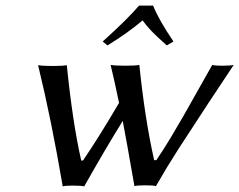

<svg xmlns="http://www.w3.org/2000/svg" viewBox="-20 -665 859 689"><path d="M529.3 -645Q550.8 -591.8 602.5 -516.1L578.6 -502L546.9 -530.8Q535.2 -541.5 519.5 -558.1Q503.9 -574.7 491.7 -591.8Q439.5 -547.4 365.7 -502L348.6 -516.1Q439.5 -598.1 479 -645ZM205.1 3.9Q164.6 -234.4 116.7 -431.2Q132.3 -428.2 168.9 -428.2Q206.1 -428.2 219.7 -431.2Q240.7 -224.1 271.5 -88.9H277.8Q340.3 -181.2 407.2 -295.9Q390.6 -376 377 -432.1Q392.6 -429.2 429.2 -429.2Q466.3 -429.2 480 -432.1Q500 -237.8 533.2 -90.3H541Q564.5 -124.5 592.8 -171.4L640.6 -252.9L693.8 -347.2L741.7 -432.1Q750 -429.2 775.4 -429.2Q809.1 -429.2 818.8 -432.1L730 -298.3L620.1 -129.9Q577.1 -63 539.6 2.9Q531.2 0 499 0Q473.1 0 462.4 2.9Q432.6 -168.5 420.4 -231Q359.9 -133.8 282.2 3.9Q273.9 1 238.8 1Q215.8 1 205.1 3.9Z"/></svg>

Font: Linux Biolinum G
Style: Italic
Weight: 400
Italic angle: -12°
Designer: Philipp H. Poll
Foundry: Philipp H. Poll
Version: Version 0.5.1